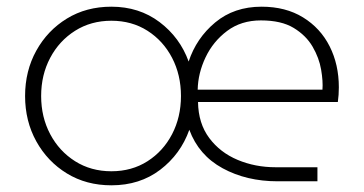

<svg xmlns="http://www.w3.org/2000/svg" viewBox="-20 -542 1088 574"><path d="M313 12Q238 12 180 -23.5Q122 -59 88.5 -119.5Q55 -180 55 -255Q55 -330 88.5 -390.5Q122 -451 180 -486.5Q238 -522 313 -522Q396 -522 457 -476Q518 -430 544 -358Q567 -428 623.5 -475Q680 -522 762 -522Q834 -522 886 -490Q938 -458 965.5 -403.5Q993 -349 993 -281Q993 -258 990 -237H572Q573 -173 605.5 -129.5Q638 -86 690.5 -64Q743 -42 804 -42H929V0H810Q717 0 645.5 -39Q574 -78 546 -154Q520 -81 459 -34.5Q398 12 313 12ZM571 -274H944Q946 -299 940 -334Q934 -369 914.5 -402.5Q895 -436 858 -458.5Q821 -481 760 -481Q701 -481 659 -449.5Q617 -418 594.5 -370.5Q572 -323 571 -274ZM313 -30Q374 -30 421 -60Q468 -90 494.5 -141Q521 -192 521 -255Q521 -318 494.5 -369Q468 -420 421 -450Q374 -480 313 -480Q252 -480 204.5 -450Q157 -420 130 -369Q103 -318 103 -255Q103 -192 130 -141Q157 -90 204.5 -60Q252 -30 313 -30Z"/></svg>

Font: MuseoModerno ExtraLight
Style: Regular
Weight: 200
Designer: Pablo Cosgaya, Héctor Gatti, Marcela Romero, and the Authors of The MuseoModerno Project.
Foundry: Omnibus-Type Team
Version: Version 1.001